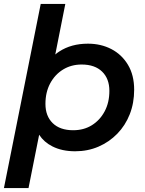

<svg xmlns="http://www.w3.org/2000/svg" viewBox="-30 -762 736 976"><path d="M-10 194 177 -742H302L251 -485Q260 -493 271 -500Q332 -540 417 -540Q483 -540 536 -512.5Q589 -485 620.5 -432.5Q652 -380 652 -306Q652 -238 629.5 -181Q607 -124 566 -82Q525 -40 470.5 -16.5Q416 7 352 7Q285 7 236 -18Q194 -39 169 -77L115 194ZM342 -100Q396 -100 437 -125.5Q478 -151 502 -196Q526 -241 526 -300Q526 -362 489 -398Q452 -434 385 -434Q332 -434 290.5 -408.5Q249 -383 225 -338Q201 -293 201 -234Q201 -172 238 -136Q275 -100 342 -100Z"/></svg>

Font: Montserrat Thin SemiBold
Style: Italic
Weight: 600
Italic angle: -11.3°
Version: Version 9.000